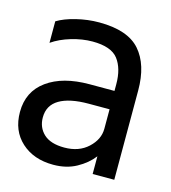

<svg xmlns="http://www.w3.org/2000/svg" viewBox="-75 -888 500 562"><g transform="rotate(15 175.0 -607.5)"><path d="M253.5 -528.9V-663.5Q253.5 -711.4 232.3 -739Q211.2 -766.5 154.4 -766.5Q123.7 -766.5 90.6 -756.7Q57.5 -746.9 33.3 -730.1V-795.3Q54.9 -808.6 89.5 -817.1Q124.2 -825.6 159 -825.6Q245.5 -825.6 282.8 -783.2Q320.2 -740.7 320.2 -662.5V-392H254.7V-445.6Q236.1 -421.4 205.8 -404.8Q175.6 -388.2 135.7 -388.2Q76.4 -388.2 39.3 -421.9Q2.1 -455.7 2.1 -512.4Q2.1 -574.6 49.7 -609Q97.2 -643.4 177.9 -643.4H268.1V-587.7H190.4Q132.5 -587.7 101.7 -569.4Q70.9 -551.1 70.9 -514.3Q70.9 -484 91.6 -464.6Q112.4 -445.2 154.2 -445.2Q198.4 -445.2 225.9 -470.8Q253.5 -496.4 253.5 -528.9Z"/></g></svg>

Font: Hind Variable Light
Style: Regular
Weight: 300
Designer: Manushi Parikh, Satya Rajpurohit
Foundry: Indian Type Foundry
Version: Version 3.000